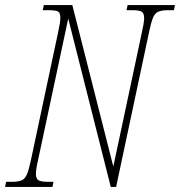

<svg xmlns="http://www.w3.org/2000/svg" viewBox="-43 -734 707 754"><path d="M-23 0 -19 -20H4Q29 -20 42.5 -26Q56 -32 63.5 -51Q71 -70 79 -108L185 -606Q189 -626 191.5 -639.5Q194 -653 194 -663Q194 -683 185.5 -688.5Q177 -694 148 -694H125L129 -714H241L402 -80L514 -606Q523 -645 523 -663Q523 -683 512.5 -688.5Q502 -694 477 -694H454L458 -714H644L640 -694H617Q592 -694 578.5 -688Q565 -682 557.5 -663.5Q550 -645 542 -606L413 0H392L225 -661L107 -108Q98 -69 98 -51Q98 -32 108.5 -26Q119 -20 144 -20H167L163 0Z"/></svg>

Font: Noto Serif ExtraCondensed Thin
Style: Italic
Weight: 100
Width: 2
Italic angle: -12°
Designer: Monotype Design Team
Foundry: Monotype Imaging Inc.
Version: Version 2.013